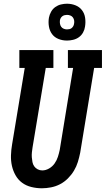

<svg xmlns="http://www.w3.org/2000/svg" viewBox="-20 -1004 568 1032"><path d="M205 8Q176 8 148 1Q120 -6 98.5 -22Q77 -38 63.5 -62Q50 -86 44 -113Q38 -140 39 -169.5Q40 -199 45 -228L113 -639H84V-735H267V-639H226L155 -212Q153 -199 151.5 -185.5Q150 -172 151 -158.5Q152 -145 154.5 -132.5Q157 -120 164 -110Q171 -100 182.5 -94Q194 -88 207 -88Q226 -88 244 -98.5Q262 -109 273.5 -125.5Q285 -142 291 -160.5Q297 -179 301 -198L373 -639H345V-735H528V-639H486L411 -183Q406 -158 398.5 -133.5Q391 -109 377.5 -86.5Q364 -64 345 -45Q326 -26 303 -14Q280 -2 254.5 3Q229 8 205 8ZM340 -786Q316 -786 294.5 -794.5Q273 -803 260 -820.5Q247 -838 243 -861.5Q239 -885 243 -909Q246 -925 254.5 -940.5Q263 -956 277 -966Q291 -976 307.5 -980Q324 -984 340 -984Q364 -984 385.5 -975.5Q407 -967 420.5 -949.5Q434 -932 437.5 -908.5Q441 -885 437 -861Q435 -845 426.5 -829.5Q418 -814 404 -804Q390 -794 373 -790Q356 -786 340 -786ZM340 -846Q347 -846 353.5 -847.5Q360 -849 365 -853Q370 -857 373.5 -863Q377 -869 378 -876Q380 -885 378.5 -894Q377 -903 372 -910Q367 -917 358.5 -920.5Q350 -924 340 -924Q334 -924 327.5 -922.5Q321 -921 315.5 -917Q310 -913 306.5 -907Q303 -901 302 -894Q301 -885 302.5 -876Q304 -867 309 -860Q314 -853 322.5 -849.5Q331 -846 340 -846Z"/></svg>

Font: Iosevka Curly Slab Oblique
Style: Bold
Weight: 700
Italic angle: -9°
Monospace: yes
Designer: Belleve Invis
Foundry: Belleve Invis
Version: Version 11.1.0; ttfautohint (v1.8.3)